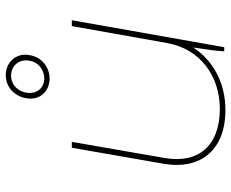

<svg xmlns="http://www.w3.org/2000/svg" viewBox="-87 -698 789 655"><g transform="rotate(-90 307.5 -370.5)"><path d="M260 4C352 4 429 -38 473 -106C466 -61 461 -26 460 0H474L566 -520H546L488 -194C468 -82 375 -15 264 -15C138 -15 76 -88 96 -203L151 -520H131L76 -205C56 -88 116 4 260 4ZM360 -596C403 -593 440 -621 447 -664C455 -706 428 -741 386 -745C343 -749 307 -719 300 -676C292 -634 318 -600 360 -596ZM363 -614C332 -617 313 -642 319 -675C324 -708 351 -730 383 -727C413 -724 434 -698 428 -665C423 -632 393 -612 363 -614Z"/></g></svg>

Font: Fixel Display 20240404 Thin
Style: Italic
Weight: 100
Italic angle: -10°
Designer: AlfaBravo + MacPaw
Foundry: Kyrylo Tkachov, Marchela Mozhyna, Serhii Makarenko, Maria Weinstein, Zakhar Kryvoshyya
Version: Version 1.211;Glyphs 3.2 (3225)